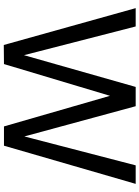

<svg xmlns="http://www.w3.org/2000/svg" viewBox="119 -856 738 1016"><g transform="rotate(90 488.0 -348.0)"><path d="M953 -697 751 0H649L487 -561L319 0L218 1L23 -697H120L272 -106L440 -697H542L702 -108L855 -697Z"/></g></svg>

Font: Poppins A&M
Style: Regular-A&M
Weight: 400
Designer: Ninad Kale (Devanagari), Jonny Pinhorn (Latin)
Foundry: Indian Type Foundry
Version: 4.004